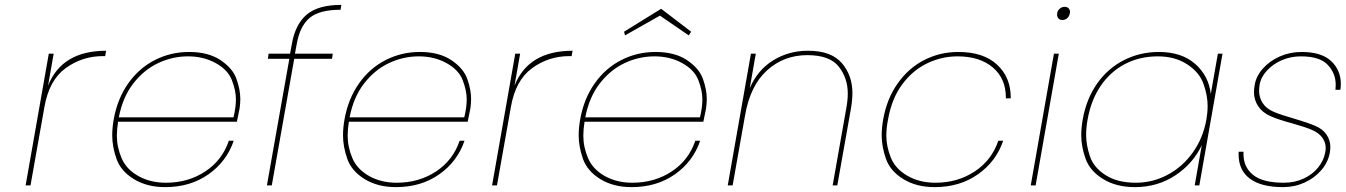

<svg xmlns="http://www.w3.org/2000/svg" viewBox="-20 -760 5516 787"><path d="M177 -409Q234 -552 415 -552L411 -530H402Q317 -530 249 -480.5Q181 -431 162 -321L105 0H85L180 -540H200Z M660 -11Q751 -11 821 -57Q891 -103 918 -183H938Q909 -98 834.5 -45.5Q760 7 657 7Q582 7 528.5 -26Q475 -59 457.5 -109Q440 -159 440 -205Q440 -236 446 -270Q461 -355 505.5 -418Q550 -481 615 -514Q680 -547 755 -547Q834 -547 884 -513.5Q934 -480 949.5 -436Q965 -392 965 -355Q965 -335 962 -315Q955 -279 951 -261H464Q459 -230 459 -204Q459 -157 478.5 -111.5Q498 -66 547 -38.5Q596 -11 660 -11ZM751 -529Q687 -529 628.5 -501.5Q570 -474 526.5 -418Q483 -362 467 -279H937Q947 -319 947 -353Q947 -389 930.5 -431.5Q914 -474 864 -501.5Q814 -529 751 -529Z M1376 -720Q1289 -720 1249 -686.5Q1209 -653 1196 -578L1189 -540H1344L1341 -519H1186L1094 0H1074L1166 -519H1078L1081 -540H1169L1176 -578Q1190 -660 1237 -700Q1284 -740 1379 -740Z M1606 -11Q1697 -11 1767 -57Q1837 -103 1864 -183H1884Q1855 -98 1780.5 -45.5Q1706 7 1603 7Q1528 7 1474.5 -26Q1421 -59 1403.5 -109Q1386 -159 1386 -205Q1386 -236 1392 -270Q1407 -355 1451.5 -418Q1496 -481 1561 -514Q1626 -547 1701 -547Q1780 -547 1830 -513.5Q1880 -480 1895.5 -436Q1911 -392 1911 -355Q1911 -335 1908 -315Q1901 -279 1897 -261H1410Q1405 -230 1405 -204Q1405 -157 1424.5 -111.5Q1444 -66 1493 -38.5Q1542 -11 1606 -11ZM1697 -529Q1633 -529 1574.5 -501.5Q1516 -474 1472.5 -418Q1429 -362 1413 -279H1883Q1893 -319 1893 -353Q1893 -389 1876.5 -431.5Q1860 -474 1810 -501.5Q1760 -529 1697 -529Z M2089 -409Q2146 -552 2327 -552L2323 -530H2314Q2229 -530 2161 -480.5Q2093 -431 2074 -321L2017 0H1997L2092 -540H2112Z M2572 -11Q2663 -11 2733 -57Q2803 -103 2830 -183H2850Q2821 -98 2746.5 -45.5Q2672 7 2569 7Q2494 7 2440.5 -26Q2387 -59 2369.5 -109Q2352 -159 2352 -205Q2352 -236 2358 -270Q2373 -355 2417.5 -418Q2462 -481 2527 -514Q2592 -547 2667 -547Q2746 -547 2796 -513.5Q2846 -480 2861.5 -436Q2877 -392 2877 -355Q2877 -335 2874 -315Q2867 -279 2863 -261H2376Q2371 -230 2371 -204Q2371 -157 2390.5 -111.5Q2410 -66 2459 -38.5Q2508 -11 2572 -11ZM2663 -529Q2599 -529 2540.5 -501.5Q2482 -474 2438.5 -418Q2395 -362 2379 -279H2849Q2859 -319 2859 -353Q2859 -389 2842.5 -431.5Q2826 -474 2776 -501.5Q2726 -529 2663 -529ZM2542 -615 2538 -630 2690 -724 2813 -630 2803 -615 2685 -696Z M3292 -552Q3387 -552 3430.5 -501.5Q3474 -451 3474 -379Q3474 -350 3468 -315L3412 0H3393L3449 -317Q3455 -349 3455 -377Q3455 -440 3418 -487Q3381 -534 3289 -534Q3193 -534 3124 -471.5Q3055 -409 3034 -287L2983 0H2963L3058 -540H3078L3053 -398Q3085 -473 3149 -512.5Q3213 -552 3292 -552Z M3600 -270Q3615 -355 3659.5 -418Q3704 -481 3768.5 -514Q3833 -547 3908 -547Q4011 -547 4067 -495Q4123 -443 4123 -360Q4123 -358 4123 -357H4103Q4103 -358 4103 -360Q4103 -438 4049.5 -483.5Q3996 -529 3905 -529Q3840 -529 3780.5 -500.5Q3721 -472 3678 -414Q3635 -356 3620 -270Q3613 -235 3613 -204Q3613 -160 3631.5 -114Q3650 -68 3699.5 -39.5Q3749 -11 3814 -11Q3905 -11 3975 -57Q4045 -103 4072 -183H4092Q4063 -98 3988.5 -45.5Q3914 7 3811 7Q3736 7 3682.5 -26Q3629 -59 3611.5 -109Q3594 -159 3594 -205Q3594 -236 3600 -270Z M4335 -678Q4324 -678 4318.5 -684.5Q4313 -691 4313 -700Q4313 -702 4313 -705Q4315 -717 4324 -724.5Q4333 -732 4344 -732Q4355 -732 4360.5 -725.5Q4366 -719 4366 -711Q4366 -708 4365 -705Q4363 -693 4354.5 -685.5Q4346 -678 4335 -678ZM4320 -540 4225 0H4205L4300 -540Z M4418 -270Q4433 -355 4477 -417.5Q4521 -480 4587 -513.5Q4653 -547 4730 -547Q4823 -547 4878.5 -498.5Q4934 -450 4943 -375L4972 -540H4991L4896 0H4877L4906 -165Q4871 -90 4798 -41.5Q4725 7 4632 7Q4555 7 4501 -26.5Q4447 -60 4429.5 -110Q4412 -160 4412 -205Q4412 -236 4418 -270ZM4925 -270Q4930 -299 4930 -326Q4930 -369 4913 -416.5Q4896 -464 4846 -496.5Q4796 -529 4726 -529Q4652 -529 4592 -498Q4532 -467 4492 -408.5Q4452 -350 4438 -270Q4432 -237 4432 -207Q4432 -166 4447.5 -119.5Q4463 -73 4512 -42Q4561 -11 4635 -11Q4705 -11 4766 -43.5Q4827 -76 4869 -134.5Q4911 -193 4925 -270Z M5239 7Q5150 7 5103.5 -27.5Q5057 -62 5057 -127Q5057 -132 5057 -138H5077Q5077 -133 5077 -128Q5077 -75 5116.5 -43Q5156 -11 5243 -11Q5287 -11 5323.5 -28Q5360 -45 5383 -73.5Q5406 -102 5412 -135Q5414 -145 5414 -153Q5414 -177 5399.5 -196.5Q5385 -216 5356.5 -228Q5328 -240 5278 -254Q5221 -269 5187.5 -284Q5154 -299 5137 -325Q5120 -351 5120 -382Q5120 -396 5123 -412Q5129 -448 5156.5 -479Q5184 -510 5225.5 -528.5Q5267 -547 5315 -547Q5397 -547 5436.5 -509.5Q5476 -472 5476 -416Q5476 -405 5474 -392H5454Q5455 -403 5455 -413Q5455 -459 5422.5 -494Q5390 -529 5312 -529Q5270 -529 5233.5 -513Q5197 -497 5172.5 -470Q5148 -443 5143 -412Q5141 -398 5141 -387Q5141 -360 5156 -337Q5171 -314 5202.5 -301Q5234 -288 5287 -273Q5341 -257 5371.5 -244Q5402 -231 5417.5 -208Q5433 -185 5433 -158Q5433 -147 5431 -135Q5424 -95 5396 -62.5Q5368 -30 5327 -11.5Q5286 7 5239 7Z"/></svg>

Font: Fz Poppins Thin
Style: Italic
Weight: 100
Italic angle: -10°
Designer: Ninad Kale (Devanagari), Jonny Pinhorn (Latin)
Foundry: Indian Type Foundry
Version: Vit hóa bi Vntype.Com & FontZin.Com